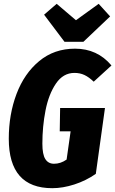

<svg xmlns="http://www.w3.org/2000/svg" viewBox="-20 -968 604 1006"><path d="M564 -625 471 -540Q446 -564 422.5 -575Q399 -586 370 -586Q311 -586 273 -530Q235 -474 218.5 -389.5Q202 -305 202 -215Q202 -159 217.5 -134.5Q233 -110 263 -110Q298 -110 329 -132L350 -280H293L295 -402H530L482 -57Q430 -21 369.5 -1.5Q309 18 254 18Q26 18 26 -241Q26 -368 66.5 -475.5Q107 -583 185.5 -648Q264 -713 373 -713Q490 -713 564 -625ZM497 -948 557 -882 417 -749H318L211 -891L277 -948L378 -862Z"/></svg>

Font: Fira Sans Extra Condensed ExtraBold
Style: Italic
Weight: 800
Width: 3
Italic angle: -8°
Designer: Carrois Corporate & Edenspiekermann AG
Foundry: Carrois Corporate GbR & Edenspiekermann AG
Version: Version 4.203